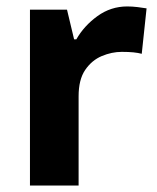

<svg xmlns="http://www.w3.org/2000/svg" viewBox="-20 -576 487 596"><path d="M375 -556Q390 -556 407 -554Q424 -552 435 -550L420 -409Q409 -412 394 -413.5Q379 -415 358 -415Q327 -415 296 -402Q265 -389 244.5 -359Q224 -329 224 -277V0H73V-546H188L210 -454H217Q241 -496 282.5 -526Q324 -556 375 -556Z"/></svg>

Font: Noto Sans Georgian Bold
Style: Regular
Weight: 700
Designer: Monotype Design Team, Akaki Razmadze
Foundry: Google LLC
Version: Version 2.005; ttfautohint (v1.8.4.7-5d5b)